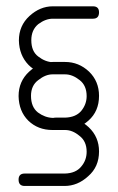

<svg xmlns="http://www.w3.org/2000/svg" viewBox="-20 -620 380 620"><path d="M259.8 -129.9Q259.8 -164.1 236.3 -181.6Q213.9 -200.2 190.4 -200.2Q179.7 -200.2 169.9 -200.2Q160.2 -200.2 149.4 -200.2Q102.5 -200.2 71.3 -230.5Q41 -260.7 40 -309.6Q40 -357.4 74.2 -388.7Q108.4 -419.9 150.4 -419.9Q190.4 -419.9 174.8 -419.9Q160.2 -419.9 179.7 -419.9Q200.2 -419.9 200.2 -400.4Q200.2 -379.9 179.7 -379.9Q160.2 -379.9 174.8 -379.9Q189.5 -379.9 149.4 -379.9Q127 -379.9 103.5 -361.3Q80.1 -343.8 80.1 -310.5Q80.1 -274.4 102.5 -256.8Q125 -240.2 150.4 -239.3Q160.2 -240.2 169.9 -240.2Q179.7 -240.2 189.5 -240.2Q233.4 -240.2 266.6 -209Q299.8 -177.7 299.8 -130.9Q299.8 -81.1 264.6 -50.8Q230.5 -19.5 188.5 -19.5Q148.4 -19.5 124 -19.5Q99.6 -19.5 59.6 -19.5Q40 -19.5 40 -40Q40 -59.6 59.6 -59.6Q99.6 -59.6 125 -59.6Q149.4 -59.6 189.5 -59.6Q224.6 -60.5 242.2 -82Q259.8 -102.5 259.8 -129.9ZM259.8 -309.6Q259.8 -343.8 237.3 -361.3Q213.9 -379.9 190.4 -379.9Q179.7 -379.9 169.9 -379.9Q160.2 -379.9 150.4 -379.9Q102.5 -379.9 72.3 -410.2Q42 -441.4 41 -489.3Q41 -537.1 75.2 -568.4Q109.4 -599.6 150.4 -599.6Q190.4 -599.6 215.8 -599.6Q240.2 -599.6 280.3 -599.6Q299.8 -599.6 299.8 -580.1Q299.8 -559.6 280.3 -559.6Q240.2 -559.6 214.8 -559.6Q190.4 -559.6 150.4 -559.6Q127 -559.6 103.5 -542Q81.1 -523.4 81.1 -490.2Q81.1 -454.1 103.5 -437.5Q126 -419.9 151.4 -418.9Q160.2 -419.9 170.9 -419.9Q180.7 -419.9 190.4 -419.9Q234.4 -419.9 267.6 -388.7Q299.8 -357.4 299.8 -310.5Q299.8 -260.7 265.6 -230.5Q231.4 -200.2 189.5 -200.2Q149.4 -200.2 165 -200.2Q179.7 -200.2 160.2 -200.2Q139.6 -200.2 139.6 -219.7Q139.6 -240.2 160.2 -240.2Q200.2 -240.2 174.8 -240.2Q150.4 -240.2 190.4 -240.2Q224.6 -241.2 242.2 -261.7Q259.8 -283.2 259.8 -309.6Z"/></svg>

Font: Demofont
Style: Regular
Weight: 400
Version: Version 1.0